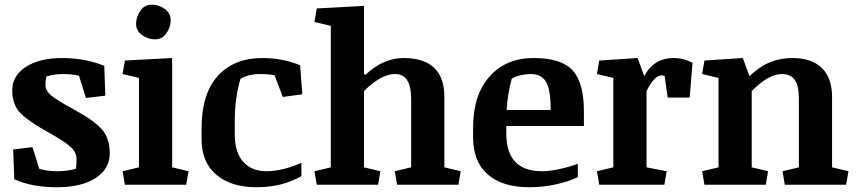

<svg xmlns="http://www.w3.org/2000/svg" viewBox="-20 -788 3662 819"><path d="M41 -23.4 36.1 -150.4 118.7 -160.2 147.5 -67.9Q182.1 -57.6 224.1 -57.6Q266.1 -57.6 303.2 -67.9Q306.6 -82 306.6 -109.4Q306.6 -136.7 282.5 -160.2Q258.3 -183.6 179.2 -227.5Q100.1 -271.5 66.2 -306.6Q32.2 -341.8 32.2 -403.3Q32.2 -464.8 90.3 -502.7Q148.4 -540.5 245.1 -540.5Q341.8 -540.5 424.8 -507.3L429.2 -379.9L346.7 -370.1L316.9 -464.8Q287.6 -472.2 249.5 -472.2Q211.4 -472.2 178.2 -461.9Q173.8 -447.8 173.8 -425.8Q173.8 -403.3 194.8 -383.8Q215.8 -364.3 297.4 -319.8Q378.9 -275.4 413.6 -237.3Q448.2 -199.2 448.2 -133.8Q448.2 -68.4 388.4 -28.8Q328.6 10.7 222.2 10.7Q115.7 10.7 41 -23.4Z M586.4 -638.2Q560.5 -656.2 560.5 -686Q560.5 -715.8 578.6 -741.9Q596.7 -768.1 627 -768.1Q657.2 -768.1 682.6 -750Q708 -731.9 708 -701.7Q708 -671.4 689.5 -645.8Q670.9 -620.1 641.6 -620.1Q612.3 -620.1 586.4 -638.2ZM714.4 -74.2 784.2 -57.6 774.4 0H512.7L502.9 -57.6L572.8 -74.2V-455.6L502.9 -472.2L512.7 -529.8L714.4 -540.5Z M839.8 -194.8V-240.2Q839.8 -387.7 908.9 -464.1Q978 -540.5 1099.6 -540.5Q1184.6 -540.5 1260.3 -509.8L1269.5 -385.7L1186.5 -374.5L1150.9 -467.3Q1124 -472.2 1084 -472.2Q1043.9 -472.2 1005.9 -452.6Q981.4 -370.6 981.4 -269.5V-216.3Q981.4 -138.2 1017.3 -97.9Q1053.2 -57.6 1117.7 -57.6Q1182.1 -57.6 1265.6 -93.3V-36.6Q1183.6 10.7 1074.7 10.7Q965.8 10.7 902.8 -42.5Q839.8 -95.7 839.8 -194.8Z M1733.9 -366.7Q1733.4 -472.2 1666 -472.2Q1631.8 -472.2 1596.7 -450.9Q1561.5 -429.7 1532.7 -399.4V-74.2L1602.5 -57.6L1592.8 0H1331.1L1321.3 -57.6L1391.1 -74.2V-677.7L1321.3 -694.3L1331.1 -752L1532.7 -762.7V-472.2L1539.6 -469.2Q1614.7 -540.5 1701.7 -540.5Q1875.5 -540.5 1875.5 -374V-74.2L1945.3 -57.6L1935.5 0H1673.8L1664.1 -57.6L1733.9 -74.2Z M2329.1 -318.8Q2329.1 -404.3 2309.6 -438.2Q2290 -472.2 2245.1 -472.2Q2200.2 -472.2 2163.1 -453.1Q2145 -388.2 2141.1 -318.8ZM2139.6 -218.3Q2139.6 -57.6 2292 -57.6Q2325.2 -57.6 2369.1 -67.4Q2413.1 -77.1 2444.8 -89.4V-32.7Q2409.2 -14.6 2353 -2Q2296.9 10.7 2238.8 10.7Q2123 10.7 2060.5 -43.9Q1998 -98.6 1998 -202.1V-242.7Q1998 -383.3 2068.4 -461.9Q2138.7 -540.5 2256.8 -540.5Q2375 -540.5 2422.9 -487.5Q2470.7 -434.6 2470.7 -314V-250.5H2139.6Z M2728 -463.4Q2769.5 -540.5 2853.5 -540.5Q2896 -540.5 2934.1 -520L2921.9 -372.1H2828.1L2814.9 -464.4Q2808.1 -466.3 2801.8 -466.3Q2771.5 -466.3 2737.8 -399.4V-74.2L2823.7 -57.6L2814 0H2536.1L2526.4 -57.6L2596.2 -74.2V-455.6L2526.4 -472.2L2536.1 -529.8L2699.7 -540.5Z M3315.4 -472.2Q3258.3 -472.2 3186.5 -399.4V-74.2L3256.3 -57.6L3246.6 0H2984.9L2975.1 -57.6L3044.9 -74.2V-455.6L2975.1 -472.2L2984.9 -529.8L3148.4 -540.5L3176.8 -463.4Q3222.7 -505.9 3266.6 -523.2Q3310.5 -540.5 3359.4 -540.5Q3442.4 -540.5 3485.8 -498Q3529.3 -455.6 3529.3 -374V-74.2L3599.1 -57.6L3589.4 0H3327.6L3317.9 -57.6L3387.7 -74.2V-366.7Q3387.7 -422.9 3369.9 -447.5Q3352.1 -472.2 3315.4 -472.2Z"/></svg>

Font: NoticiaText-Bold
Style: Bold
Weight: 700
Designer: JM Sole
Foundry: JM Sole
Version: Version 1.003